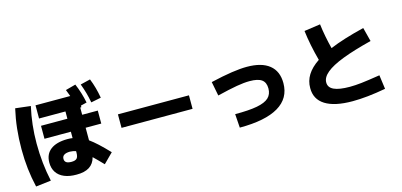

<svg xmlns="http://www.w3.org/2000/svg" viewBox="-69 -1240 3595 1716"><g transform="rotate(-15 1728.5 -382.0)"><path d="M263.7 -157.2Q263.7 -235.4 317.6 -276.9Q371.6 -318.4 472.7 -319.3Q499.5 -319.3 521.5 -315.9V-375H277.3V-495.1H521.5V-562.5H277.3V-684.6H598.6Q582.5 -728.5 575.2 -746.1L668.9 -771.5Q705.6 -685.5 724.6 -590.8L668.9 -577.1V-562.5L658.2 -561.5V-495.1H802.7V-375H658.2V-258.8Q692.4 -234.4 733.4 -196.8Q774.4 -159.2 827.1 -103.5L739.3 -15.6Q683.6 -73.7 650.4 -105Q635.3 -46.9 591.1 -18.8Q546.9 9.3 472.7 8.8Q407.2 9.3 360.1 -10.3Q313 -29.8 288.3 -67.4Q263.7 -105 263.7 -157.2ZM715.8 -759.8 807.6 -782.2Q825.2 -738.3 837.4 -694.3Q849.6 -650.4 858.4 -599.6L765.6 -581.1Q756.8 -629.9 744.9 -672.1Q732.9 -714.4 715.8 -759.8ZM54.7 -336.9Q54.7 -436 64.5 -526.1Q74.2 -616.2 94.7 -706.1L235.4 -689.5Q198.2 -526.4 198.2 -351.6Q198.2 -168.5 235.4 1L94.7 17.6Q74.2 -69.8 64.5 -156.2Q54.7 -242.7 54.7 -336.9ZM458 -113.3Q493.2 -113.3 507.3 -128.2Q521.5 -143.1 521.5 -179.7V-195.3Q497.1 -204.1 465.8 -205.1Q394.5 -203.6 394.5 -157.2Q394.5 -134.8 410.2 -124Q425.8 -113.3 458 -113.3Z M967.8 -416H1625V-291H967.8Z M2327.1 -292Q2327.1 -347.7 2292.5 -373Q2257.8 -398.4 2180.7 -398.4Q2129.9 -398.4 2060.8 -386.5Q1991.7 -374.5 1877.9 -346.7L1852.5 -477.5Q1965.8 -503.9 2048.1 -516.1Q2130.4 -528.3 2189.5 -528.3Q2326.2 -528.3 2397.5 -470.9Q2468.8 -413.6 2468.8 -303.7Q2468.8 -163.1 2347.7 -91.3Q2226.6 -19.5 1989.3 -19.5L1980.5 -146.5Q2108.9 -146 2184.3 -160.4Q2259.8 -174.8 2293.5 -206.5Q2327.1 -238.3 2327.1 -292Z M2688.5 -198.2Q2688 -263.2 2722.4 -318.6Q2756.8 -374 2828.1 -421.9Q2787.6 -570.8 2771.5 -704.1L2920.9 -725.6Q2935.1 -611.8 2965.3 -493.7Q3089.4 -545.9 3285.2 -593.8L3318.4 -464.8Q3153.8 -423.3 3048.1 -382.6Q2942.4 -341.8 2890.9 -298.8Q2839.4 -255.9 2839.8 -209Q2839.4 -162.6 2887.7 -139.9Q2936 -117.2 3034.2 -117.2Q3084 -117.2 3142.8 -123.8Q3201.7 -130.4 3315.4 -148.4L3333 -18.6Q3157.2 13.7 3025.4 13.7Q2859.4 13.7 2773.4 -40.3Q2687.5 -94.2 2688.5 -198.2Z"/></g></svg>

Font: Pretendard GOV ExtraBold
Style: Regular
Weight: 800
Designer: Base glyphs from Inter by Rasmus Andersson; Hangeul glyphs from Noto Sans CJK(Source Han Sans) by Jang Soo-young and Kan
Foundry: Kil Hyung-jin
Version: Version 1.309